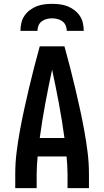

<svg xmlns="http://www.w3.org/2000/svg" viewBox="-20 -975 540 995"><path d="M59 0V-74Q59 -130 66 -186Q73 -242 83 -297Q93 -352 105 -407Q117 -462 130 -517Q143 -572 157 -626.5Q171 -681 186 -735H314Q329 -681 343 -626.5Q357 -572 370 -517Q383 -462 395 -407Q407 -352 417 -297Q427 -242 434 -186Q441 -130 441 -74V0H330V-74Q330 -96 328.5 -118.5Q327 -141 325 -164H175Q173 -141 171.5 -118.5Q170 -96 170 -74V0ZM314 -260Q302 -349 285.5 -437.5Q269 -526 250 -614Q231 -526 214.5 -437.5Q198 -349 186 -260ZM86 -815Q86 -835 90.5 -855.5Q95 -876 106.5 -893Q118 -910 134.5 -922.5Q151 -935 170 -942.5Q189 -950 209.5 -952.5Q230 -955 250 -955Q270 -955 290.5 -952.5Q311 -950 330 -942.5Q349 -935 365.5 -922.5Q382 -910 393.5 -893Q405 -876 409.5 -855.5Q414 -835 414 -815H326Q326 -829 320.5 -842.5Q315 -856 303.5 -864.5Q292 -873 278 -876.5Q264 -880 250 -880Q236 -880 222 -876.5Q208 -873 196.5 -864.5Q185 -856 179.5 -842.5Q174 -829 174 -815Z"/></svg>

Font: Iosevka Curly
Style: Bold
Weight: 700
Monospace: yes
Designer: Belleve Invis
Foundry: Belleve Invis
Version: Version 22.1.2; ttfautohint (v1.8.4)